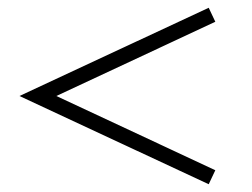

<svg xmlns="http://www.w3.org/2000/svg" viewBox="-20 -602 648 494"><path d="M534 -546 125 -355 534 -164 517 -128 30 -355 517 -582Z"/></svg>

Font: Playfair Display SC
Style: Regular
Weight: 400
Designer: Claus Eggers Sørensen
Foundry: Claus Eggers Sørensen
Version: Version 1.200; ttfautohint (v1.6)